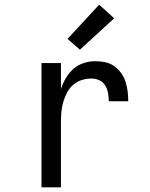

<svg xmlns="http://www.w3.org/2000/svg" viewBox="-20 -799 640 819"><path d="M157 0V-530H240V-420Q248 -444 261 -466Q274 -488 293 -505Q312 -522 337 -530Q362 -538 387 -538Q408 -538 429 -533.5Q450 -529 467 -517Q484 -505 496.5 -487.5Q509 -470 515.5 -450Q522 -430 524.5 -409Q527 -388 527 -367H444Q444 -384 441 -401.5Q438 -419 429 -434Q420 -449 404 -456.5Q388 -464 370 -464Q349 -464 328.5 -457.5Q308 -451 292 -437Q276 -423 266 -404Q256 -385 250 -364.5Q244 -344 242 -323Q240 -302 240 -281V0ZM321 -587 268 -633 403 -779 467 -721Z"/></svg>

Font: Iosevka Mono
Style: Regular
Weight: 400
Designer: Belleve Invis
Foundry: Belleve Invis
Version: Version 11.1.1